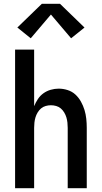

<svg xmlns="http://www.w3.org/2000/svg" viewBox="-20 -998 540 1018"><path d="M60 0V-735H161V-435Q169 -455 181 -473Q193 -491 210.5 -503.5Q228 -516 249 -522Q270 -528 291 -528Q315 -528 338.5 -520.5Q362 -513 379.5 -497Q397 -481 409 -459.5Q421 -438 428 -415Q435 -392 437.5 -368Q440 -344 440 -320V0H339V-320Q339 -334 337.5 -348Q336 -362 332 -375.5Q328 -389 320.5 -401.5Q313 -414 302.5 -423Q292 -432 278 -436Q264 -440 250 -440Q236 -440 222 -436Q208 -432 197.5 -423Q187 -414 179.5 -401.5Q172 -389 168 -375.5Q164 -362 162.5 -348Q161 -334 161 -320V0ZM143 -795 72 -852 202 -978H298L428 -852L357 -795L250 -921Z"/></svg>

Font: Zed Sans Semibold
Style: Regular
Weight: 600
Designer: Belleve Invis
Foundry: Belleve Invis
Version: Version 1.0.0; ttfautohint (v1.8.4)